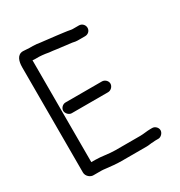

<svg xmlns="http://www.w3.org/2000/svg" viewBox="-159 -762 823 880"><g transform="rotate(-30 252.5 -322.0)"><path d="M141 -295H334C349 -295 363 -309 363 -324C363 -339 349 -352 334 -352H141C127 -352 113 -339 113 -324C113 -310 127 -295 141 -295ZM371 -627H342C337 -627 332 -627 329 -628C310 -632 279 -635 258 -638C237 -641 217 -642 198 -645L180 -647C169 -649 154 -651 141 -651H123C112 -651 101 -653 90 -653C59 -653 50 -622 50 -591V-34C50 -14 70 3 89 1H127C134 1 142 2 150 3C177 6 202 9 230 9H363C376 9 385 6 399 6C406 5 412 5 417 5H427C441 5 455 -10 455 -24C455 -39 441 -52 427 -52H417C398 -52 380 -48 362 -48H230C195 -48 162 -56 127 -56H107V-595C112 -594 118 -594 123 -594H141C151 -594 163 -592 173 -591L191 -588C198 -587 204 -587 210 -586L231 -583C254 -580 282 -577 305 -574L320 -571C326 -570 333 -570 342 -570H371C387 -570 400 -582 400 -598C400 -614 387 -627 371 -627Z"/></g></svg>

Font: Electronic
Style: Regular
Weight: 400
Version: Version 1.011